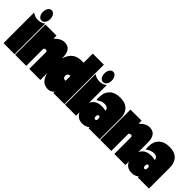

<svg xmlns="http://www.w3.org/2000/svg" viewBox="89 -1536 2377 2377"><g transform="rotate(45 1278.0 -347.0)"><path d="M199 0H5V-534H8Q49 -504 104 -504Q155 -504 196 -534H199ZM76 -619Q76 -581 94 -555.5Q112 -530 140 -530Q168 -530 186 -555.5Q204 -581 204 -619Q204 -658 186 -684Q168 -710 140 -710Q112 -710 94 -684Q76 -658 76 -619Z M650 -394V0H456V-282Q456 -299 451 -307Q446 -315 433 -315Q416 -315 403 -302V0H209V-530H403V-477Q468 -544 532 -544Q650 -544 650 -394Z M1072 -690V0H878V-22Q840 16 796 16Q713 16 674 -56Q635 -128 635 -252Q635 -381 686.5 -455.5Q738 -530 846 -530H878V-690ZM878 -214V-299H870Q853 -299 842 -287Q831 -275 831 -258Q831 -234 841 -224Q851 -214 870 -214Z M1276 0H1082V-534H1085Q1126 -504 1181 -504Q1232 -504 1273 -534H1276ZM1153 -619Q1153 -581 1171 -555.5Q1189 -530 1217 -530Q1245 -530 1263 -555.5Q1281 -581 1281 -619Q1281 -658 1263 -684Q1245 -710 1217 -710Q1189 -710 1171 -684Q1153 -658 1153 -619Z M1688 -370V0H1494V-17Q1450 16 1400 16Q1331 16 1296 -27.5Q1261 -71 1261 -144Q1261 -222 1301.5 -265.5Q1342 -309 1419 -309Q1457 -309 1491 -300Q1486 -328 1470.5 -341Q1455 -354 1421 -354Q1372 -354 1325 -318H1315V-370Q1315 -451 1364.5 -498.5Q1414 -546 1502 -546Q1598 -546 1643 -497Q1688 -448 1688 -370ZM1498 -167Q1498 -181 1492.5 -191.5Q1487 -202 1476 -202Q1464 -202 1458.5 -191.5Q1453 -181 1453 -166Q1453 -153 1458.5 -143Q1464 -133 1476 -133Q1488 -133 1493 -143Q1498 -153 1498 -167Z M2139 -394V0H1945V-282Q1945 -299 1940 -307Q1935 -315 1922 -315Q1905 -315 1892 -302V0H1698V-530H1892V-477Q1957 -544 2021 -544Q2139 -544 2139 -394Z M2551 -370V0H2357V-17Q2313 16 2263 16Q2194 16 2159 -27.5Q2124 -71 2124 -144Q2124 -222 2164.5 -265.5Q2205 -309 2282 -309Q2320 -309 2354 -300Q2349 -328 2333.5 -341Q2318 -354 2284 -354Q2235 -354 2188 -318H2178V-370Q2178 -451 2227.5 -498.5Q2277 -546 2365 -546Q2461 -546 2506 -497Q2551 -448 2551 -370ZM2361 -167Q2361 -181 2355.5 -191.5Q2350 -202 2339 -202Q2327 -202 2321.5 -191.5Q2316 -181 2316 -166Q2316 -153 2321.5 -143Q2327 -133 2339 -133Q2351 -133 2356 -143Q2361 -153 2361 -167Z"/></g></svg>

Font: FFF_tuoi-tre Black
Style: Regular
Weight: 900
Designer: bBox Type GmbH
Foundry: bBox Type GmbH
Version: Version 1.001